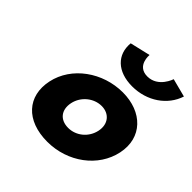

<svg xmlns="http://www.w3.org/2000/svg" viewBox="-206 -985 1179 1179"><g transform="rotate(45 383.5 -395.5)"><path d="M648 -806C648 -806 615.3 -703 521.3 -703C427.3 -703 438 -806 438 -806L305.5 -775C295 -668 369.4 -594 498.4 -594C627.4 -594 733 -668 767.5 -775ZM118.3 -256C152 -416 311.5 -528 484.5 -528C654.5 -528 767 -416 733.3 -256C700.1 -98 547.3 15 370.3 15C185.3 15 85.1 -98 118.3 -256ZM306.3 -256C291.6 -186 329.1 -136 401.1 -136C470.1 -136 530.6 -186 545.3 -256C560.3 -327 517.8 -377 451.8 -377C384.8 -377 321.3 -327 306.3 -256Z"/></g></svg>

Font: Hussar
Style: BdOblTwo
Weight: 700
Foundry: Cannot Into Space Fonts
Version: Version 2.00